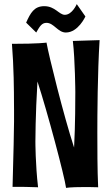

<svg xmlns="http://www.w3.org/2000/svg" viewBox="-20 -912 542 933"><path d="M334 -713C345 -619 346 -465 346 -465C346 -436 346 -305 340 -195C289 -351 217 -642 206 -705C206 -705 170 -699 38 -699C47 -590 48 -470 48 -405C48 -365 51 -354 41 -4H65C84 -4 115 -4 165 -2C152 -113 152 -224 152 -224C152 -224 152 -351 162 -516C210 -370 294 -54 301 1C301 1 320 -3 387 -3C406 -3 429 -3 457 -2C453 -86 453 -195 453 -268C453 -351 454 -559 464 -717ZM353 -892C353 -892 331 -840 295 -840C267 -840 248 -882 195 -882C146 -882 128 -849 107 -802L156 -754C173 -784 183 -801 206 -801C242 -801 261 -754 300 -754C360 -754 395 -832 395 -832Z"/></svg>

Font: Rum Raisin
Style: Regular
Weight: 400
Designer: Astigmatic (AOETI)
Foundry: Astigmatic (AOETI)
Version: Version 1.000